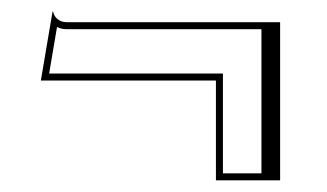

<svg xmlns="http://www.w3.org/2000/svg" viewBox="-20 -398 560 329"><path d="M460 -360H94C82.8 -360 73 -367 71 -378H70L50 -260H350V-89H460ZM428 -348V-101H362V-272H64.2L77.7 -351.7C83.5 -349 88.2 -348 94 -348Z"/></svg>

Font: SortefaxS01
Style: Medium
Weight: 500
Designer: gluk
Foundry: gluk
Version: Version 0.261